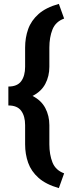

<svg xmlns="http://www.w3.org/2000/svg" viewBox="-20 -800 370 997"><path d="M313 100.1 285.6 176.8Q218.8 157.7 180.4 123.8Q142.1 89.8 126.2 45.2Q110.4 0.5 110.4 -50.8V-150.4Q110.4 -196.8 90.1 -224.6Q69.8 -252.4 23.4 -252.4V-350.6Q69.8 -350.6 90.1 -378.4Q110.4 -406.2 110.4 -453.1V-552.7Q110.4 -604 126.2 -648.7Q142.1 -693.4 180.4 -727.3Q218.8 -761.2 285.6 -779.8L313 -703.6Q268.6 -687.5 252.4 -646.7Q236.3 -606 236.3 -552.7V-453.1Q236.3 -404.3 215.3 -364.5Q194.3 -324.7 148.9 -301.8Q194.3 -278.8 215.3 -238.8Q236.3 -198.7 236.3 -150.4V-50.8Q236.3 2.4 252.4 43.2Q268.6 84 313 100.1Z"/></svg>

Font: Vazirmatn RD UI
Style: Bold
Weight: 700
Designer: Saber Rastikerdar
Foundry: Saber Rastikerdar
Version: Version 33.003